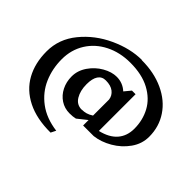

<svg xmlns="http://www.w3.org/2000/svg" viewBox="-210 -1174 1793 1793"><g transform="rotate(45 686.0 -277.5)"><path d="M1307 -360Q1307 -266 1251 -187Q1195 -108 1109 -58Q1023 -8 936 2H796V-70L703 4Q671 12 626 12Q560 12 507.5 -22.5Q455 -57 425.5 -116Q396 -175 396 -246Q396 -324 443 -392.5Q490 -461 560.5 -501.5Q631 -542 697 -542Q777 -542 836 -488L888 -551H936V-66Q1046 -92 1101 -155.5Q1156 -219 1156 -315Q1156 -428 1106 -520.5Q1056 -613 952 -669Q848 -725 694 -725Q557 -725 448 -670Q339 -615 278 -517Q217 -419 217 -295Q217 -169 264 -60.5Q311 48 409 121.5Q507 195 653 214L628 264Q445 265 318.5 201.5Q192 138 128.5 23Q65 -92 65 -247Q65 -409 172 -540Q279 -671 440 -745Q601 -819 752 -819V-817Q915 -817 1041.5 -758.5Q1168 -700 1237.5 -596Q1307 -492 1307 -360ZM796 -129V-341Q790 -387 752.5 -416.5Q715 -446 649 -446Q598 -446 572 -407Q546 -368 546 -294Q546 -208 581 -150.5Q616 -93 682 -93V-94Q712 -94 738.5 -101.5Q765 -109 796 -129Z"/></g></svg>

Font: Inknut Antiqua SemiBold
Style: Regular
Weight: 600
Designer: Claus Eggers Sørensen
Foundry: Claus Eggers Sørensen
Version: Version 1.003; ttfautohint (v1.8.2) -l 8 -r 50 -G 200 -x 14 